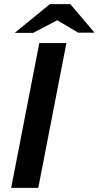

<svg xmlns="http://www.w3.org/2000/svg" viewBox="-20 -908 477 928"><path d="M34 0 170 -700H301L165 0ZM51 -749 221 -888H320L287 -826L140 -749ZM358 -750 230 -826 221 -888H320L437 -750Z"/></svg>

Font: REM Medium Medium
Style: Italic
Weight: 500
Italic angle: -11°
Version: Version 1.005;gftools[0.9.28]